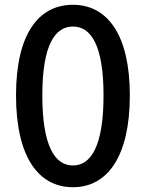

<svg xmlns="http://www.w3.org/2000/svg" viewBox="-20 -770 610 803"><path d="M285 13C429 13 523 -115 523 -371C523 -625 429 -750 285 -750C140 -750 47 -626 47 -371C47 -115 140 13 285 13ZM285 -78C210 -78 157 -158 157 -371C157 -582 210 -659 285 -659C360 -659 413 -582 413 -371C413 -158 360 -78 285 -78Z"/></svg>

Font: Noto Sans T Chinese Medium
Style: Regular
Weight: 500
Designer: Ryoko NISHIZUKA (kana & ideographs); Paul D. Hunt (Latin, Greek & Cyrillic); Wenlong ZHANG (bopomofo); Sandoll Communica
Foundry: Adobe Systems Incorporated
Version: Version 1.000;PS 1;hotconv 1.0.78;makeotf.lib2.5.61930